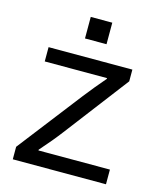

<svg xmlns="http://www.w3.org/2000/svg" viewBox="-117 -852 814 963"><g transform="rotate(15 290.0 -370.5)"><path d="M233.9 -766.1H345.7V-654.3H233.9ZM68.8 -564.9H503.9V-503.9L251 -172.4Q211.4 -120.1 153.8 -55.2V-51.3H524.9V24.9H41V-40L297.9 -372.1Q345.2 -432.6 392.1 -486.8V-490.7H68.8Z"/></g></svg>

Font: FORM UDPGothic
Style: Regular
Weight: 400
Foundry: Pronama LLC
Version: Version 1.05101